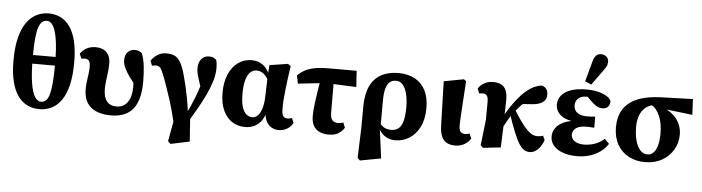

<svg xmlns="http://www.w3.org/2000/svg" viewBox="-54 -1036 5414 1481"><g transform="rotate(5 2653.0 -295.5)"><path d="M268 15Q319 15 362 -6.5Q405 -28 437 -74Q469 -120 486.5 -192.5Q504 -265 504 -368Q504 -461 488 -529Q472 -597 442 -640.5Q412 -684 370 -705.5Q328 -727 276 -727Q226 -727 182.5 -705.5Q139 -684 106 -638Q73 -592 54.5 -518.5Q36 -445 36 -340Q36 -247 52.5 -180Q69 -113 99.5 -70Q130 -27 172.5 -6Q215 15 268 15ZM274 -43Q248 -43 227 -75Q206 -107 194 -181Q182 -255 182 -380Q182 -469 187.5 -525.5Q193 -582 204 -613Q215 -644 231 -656.5Q247 -669 268 -669Q294 -669 314 -637.5Q334 -606 346 -535Q358 -464 358 -344Q358 -251 352.5 -192Q347 -133 336.5 -100.5Q326 -68 310.5 -55.5Q295 -43 274 -43ZM107 -330H435V-397H107Z M820 15Q758 15 710.5 -4Q663 -23 636.5 -63.5Q610 -104 610 -170Q610 -201 614 -230.5Q618 -260 622 -288Q626 -316 626 -342Q626 -376 616 -390Q606 -404 584 -404Q578 -404 570 -403Q562 -402 557 -401L541 -438Q557 -464 587.5 -481.5Q618 -499 658 -499Q694 -499 720 -486Q746 -473 760 -447.5Q774 -422 774 -383Q774 -351 770 -316Q766 -281 761.5 -247.5Q757 -214 757 -185Q757 -121 783 -89Q809 -57 858 -57Q892 -57 918 -74.5Q944 -92 959 -128.5Q974 -165 974 -221Q974 -250 972 -273.5Q970 -297 967 -322L998 -318L999 -215Q967 -257 941 -292.5Q915 -328 900.5 -359Q886 -390 886 -418Q886 -460 907.5 -482Q929 -504 962 -504Q981 -504 993.5 -499Q1006 -494 1018 -483Q1035 -437 1041 -383.5Q1047 -330 1047 -266Q1047 -183 1029.5 -128Q1012 -73 981 -42Q950 -11 909 2Q868 15 820 15Z M1278 175 1316 -33 1314 52Q1286 -67 1257.5 -154Q1229 -241 1206 -304Q1192 -340 1182.5 -361Q1173 -382 1162 -390.5Q1151 -399 1133 -399Q1125 -399 1118.5 -397.5Q1112 -396 1104 -394L1089 -432Q1107 -459 1136.5 -479Q1166 -499 1208 -499Q1242 -499 1267.5 -488.5Q1293 -478 1313.5 -446Q1334 -414 1352 -350Q1363 -312 1373.5 -267Q1384 -222 1394 -169.5Q1404 -117 1411 -61L1430 -52L1445 163L1298 194ZM1421 10 1391 -33Q1409 -66 1425.5 -102.5Q1442 -139 1457.5 -179Q1473 -219 1487 -262.5Q1501 -306 1513 -354L1512 -199Q1491 -263 1478.5 -301Q1466 -339 1460.5 -362Q1455 -385 1455 -406Q1455 -450 1477 -477Q1499 -504 1538 -504Q1557 -504 1569.5 -498.5Q1582 -493 1594 -481Q1598 -466 1599.5 -452.5Q1601 -439 1601 -418Q1601 -372 1585.5 -319.5Q1570 -267 1543.5 -211Q1517 -155 1485 -99Q1453 -43 1421 10Z M1860 14Q1802 14 1758 -15Q1714 -44 1689 -99.5Q1664 -155 1664 -234Q1664 -317 1690 -377.5Q1716 -438 1762 -471Q1808 -504 1867 -504Q1908 -504 1938.5 -487Q1969 -470 1988.5 -441Q2008 -412 2014 -373H2030L2014 -339Q2002 -369 1986.5 -388.5Q1971 -408 1952 -418Q1933 -428 1910 -428Q1883 -428 1862 -407.5Q1841 -387 1829.5 -345.5Q1818 -304 1818 -240Q1818 -177 1830 -138.5Q1842 -100 1862.5 -83Q1883 -66 1909 -66Q1931 -66 1949.5 -83Q1968 -100 1980.5 -136.5Q1993 -173 1995 -231L2000 -397L2006 -478L2148 -500L2170 -484Q2162 -435 2156 -387.5Q2150 -340 2145 -296.5Q2140 -253 2137.5 -215Q2135 -177 2136 -145Q2136 -112 2146.5 -96Q2157 -80 2180 -80Q2191 -80 2199.5 -82Q2208 -84 2215 -87L2230 -50Q2217 -23 2187.5 -4Q2158 15 2120 15Q2092 15 2068 2.5Q2044 -10 2028.5 -35.5Q2013 -61 2009 -98H2011Q1998 -61 1976 -36Q1954 -11 1925 1.5Q1896 14 1860 14Z M2237 -355 2224 -418Q2249 -442 2278.5 -458.5Q2308 -475 2352.5 -484Q2397 -493 2465 -493H2680L2688 -368L2451 -378ZM2506 16Q2467 16 2437 2.5Q2407 -11 2390 -40Q2373 -69 2373 -115Q2373 -140 2375 -166.5Q2377 -193 2381.5 -225.5Q2386 -258 2392.5 -301Q2399 -344 2409 -403H2511L2512 -154Q2512 -112 2528 -95.5Q2544 -79 2572 -79Q2585 -79 2595 -81.5Q2605 -84 2612 -87L2628 -48Q2612 -21 2583.5 -2.5Q2555 16 2506 16Z M2746 175 2754 -54 2755 -225Q2756 -320 2785 -381.5Q2814 -443 2869.5 -473.5Q2925 -504 3002 -504Q3078 -504 3131.5 -474.5Q3185 -445 3213 -389.5Q3241 -334 3241 -254Q3241 -166 3210.5 -106Q3180 -46 3130.5 -15.5Q3081 15 3023 15Q2983 15 2952.5 -2Q2922 -19 2901 -50.5Q2880 -82 2868 -123H2859L2868 -144Q2887 -111 2906 -93Q2925 -75 2944 -68.5Q2963 -62 2985 -62Q3017 -62 3040 -79.5Q3063 -97 3074.5 -137.5Q3086 -178 3086 -246Q3086 -302 3075.5 -346.5Q3065 -391 3043.5 -417Q3022 -443 2990 -443Q2961 -443 2941.5 -427Q2922 -411 2912 -375.5Q2902 -340 2902 -283L2901 -73L2897 -62L2927 164L2765 194Z M3485 15Q3446 15 3420 0Q3394 -15 3381 -45.5Q3368 -76 3366 -125L3356 -471L3510 -500L3528 -487Q3523 -411 3519.5 -355.5Q3516 -300 3513.5 -259.5Q3511 -219 3509.5 -191Q3508 -163 3508 -143Q3508 -105 3521 -92.5Q3534 -80 3557 -80Q3567 -80 3575 -82Q3583 -84 3590 -87L3606 -49Q3588 -20 3557 -2.5Q3526 15 3485 15Z M3702 14 3683 -4 3706 -204 3707 -342Q3707 -375 3697 -389.5Q3687 -404 3665 -404Q3658 -404 3650 -403Q3642 -402 3637 -401L3622 -438Q3640 -467 3670.5 -483Q3701 -499 3739 -499Q3793 -499 3821 -469Q3849 -439 3849 -373Q3849 -336 3847.5 -295.5Q3846 -255 3844 -215L3847 -212Q3846 -178 3844.5 -140Q3843 -102 3841.5 -66Q3840 -30 3839 -1ZM3819 -115 3776 -167H3797L3819 -211Q3843 -256 3872.5 -301.5Q3902 -347 3932.5 -384.5Q3963 -422 3989 -444Q4022 -472 4051.5 -486Q4081 -500 4112 -504Q4133 -500 4147 -483.5Q4161 -467 4161 -436Q4161 -398 4131 -377.5Q4101 -357 4047 -354L3943 -347L4038 -399Q4014 -382 3992 -362Q3970 -342 3950 -319.5Q3930 -297 3910 -271L3901 -262Q3886 -238 3872.5 -214Q3859 -190 3845.5 -166Q3832 -142 3819 -115ZM4063 15Q4043 15 4023.5 5Q4004 -5 3983.5 -35.5Q3963 -66 3938.5 -125.5Q3914 -185 3882 -283L3916 -313Q3954 -251 3983 -211Q4012 -171 4034.5 -149.5Q4057 -128 4075 -120Q4093 -112 4110 -112Q4125 -112 4136 -114Q4147 -116 4156 -120L4171 -87Q4163 -63 4148 -39.5Q4133 -16 4111.5 -0.5Q4090 15 4063 15Z M4431 15Q4372 15 4325 -0.5Q4278 -16 4250 -46.5Q4222 -77 4222 -120Q4222 -155 4242.5 -185Q4263 -215 4306.5 -234.5Q4350 -254 4420 -257V-246Q4362 -248 4322 -263.5Q4282 -279 4261.5 -306.5Q4241 -334 4241 -369Q4241 -408 4265 -438.5Q4289 -469 4337.5 -486.5Q4386 -504 4459 -504Q4508 -504 4548 -494.5Q4588 -485 4615 -468.5Q4642 -452 4651 -431Q4651 -403 4636.5 -386.5Q4622 -370 4594 -370Q4579 -370 4565.5 -374Q4552 -378 4536.5 -389.5Q4521 -401 4499 -422L4455 -466L4517 -470L4541 -443Q4521 -449 4501.5 -449Q4482 -449 4465 -449Q4439 -449 4419.5 -440.5Q4400 -432 4389 -415Q4378 -398 4378 -374Q4378 -352 4389 -334.5Q4400 -317 4423 -307.5Q4446 -298 4482 -298Q4498 -298 4510.5 -298.5Q4523 -299 4544 -301V-215Q4521 -217 4508.5 -217.5Q4496 -218 4483 -218Q4456 -218 4436 -213Q4416 -208 4403 -198.5Q4390 -189 4383 -176Q4376 -163 4376 -148Q4376 -129 4387 -113.5Q4398 -98 4420.5 -88.5Q4443 -79 4476 -79Q4517 -79 4556.5 -92Q4596 -105 4633 -137L4668 -101Q4646 -66 4610.5 -40Q4575 -14 4529.5 0.5Q4484 15 4431 15ZM4443 -566 4484 -717Q4494 -755 4509 -770Q4524 -785 4548 -785Q4572 -785 4589 -770.5Q4606 -756 4606 -731Q4606 -711 4597.5 -695Q4589 -679 4572 -656L4492 -545Z M4956 15Q4886 15 4830.5 -14Q4775 -43 4743 -98.5Q4711 -154 4710 -232Q4710 -315 4745 -371.5Q4780 -428 4851.5 -459Q4923 -490 5034 -494L5283 -502L5289 -380L5038 -410L4991 -430Q4952 -425 4924 -402.5Q4896 -380 4880.5 -342Q4865 -304 4865 -252Q4865 -189 4878 -142.5Q4891 -96 4914.5 -71Q4938 -46 4970 -46Q4999 -46 5018.5 -67.5Q5038 -89 5047.5 -127.5Q5057 -166 5057 -216Q5057 -253 5051 -287.5Q5045 -322 5032.5 -351Q5020 -380 5002 -401.5Q4984 -423 4959 -432L4979 -439Q5030 -432 5072 -412.5Q5114 -393 5144 -364.5Q5174 -336 5190 -299Q5206 -262 5206 -219Q5206 -156 5175 -102.5Q5144 -49 5087.5 -17Q5031 15 4956 15Z"/></g></svg>

Font: Source Serif 4 18pt
Style: Bold
Weight: 700
Designer: Frank Grießhammer
Foundry: Adobe Systems Incorporated
Version: Version 4.004;hotconv 1.0.116;makeotfexe 2.5.65601